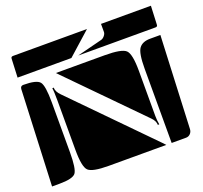

<svg xmlns="http://www.w3.org/2000/svg" viewBox="-110 -758 926 875"><g transform="rotate(-20 352.5 -320.0)"><path d="M580 -10V-370Q580 -446 596.5 -468Q613 -490 650 -490H700L680 -40Q679 -27 670.5 -18.5Q662 -10 650 -10ZM154 -430 161 -431Q161 -411 181 -391L544 -21Q549 -16 554 -10H275Q196 -10 176.5 -29Q157 -48 157 -130V-370Q157 -415 154 -430ZM193 -490H430Q512 -490 532 -471Q552 -452 552 -370V-151Q552 -130 556 -109H549Q549 -128 531 -146ZM0 -10 20 -475Q21 -490 35 -490Q99 -490 114.5 -471Q130 -452 130 -370V-130Q130 -48 115 -29Q100 -10 35 -10ZM22 -530 26 -620Q26 -630 36 -630H395L283 -530ZM316 -530 438 -561Q447 -563 455 -572.5Q463 -582 463 -591V-630H705L701 -540Q701 -530 691 -530Z"/></g></svg>

Font: PrimecolorCV1
Style: Medium
Weight: 500
Designer: gluk
Foundry: gluk
Version: Version 0.672